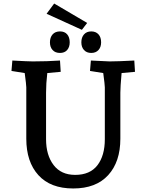

<svg xmlns="http://www.w3.org/2000/svg" viewBox="-20 -1053 831 1088"><path d="M129 -267V-558Q129 -572 120 -639L45 -651L50 -710Q140 -705 166 -705Q248 -705 320 -710L324 -646L248 -639Q241 -580 241 -528V-264Q241 -174 283.5 -118Q326 -62 406 -62Q490 -62 532 -116.5Q574 -171 574 -264V-558Q574 -572 565 -639L490 -651L495 -710Q583 -705 601 -705Q646 -705 741 -710L745 -646L669 -639Q662 -560 662 -528V-267Q662 -136 593 -60.5Q524 15 395 15Q266 15 197.5 -60.5Q129 -136 129 -267ZM441 -813Q441 -841 456 -858Q471 -875 497 -875Q523 -875 538 -858.5Q553 -842 553 -813Q553 -786 538 -769.5Q523 -753 497 -753Q471 -753 456 -769.5Q441 -786 441 -813ZM263 -813Q263 -841 278 -858Q293 -875 320 -875Q346 -875 360.5 -858.5Q375 -842 375 -813Q375 -786 360.5 -769.5Q346 -753 320 -753Q293 -753 278 -769.5Q263 -786 263 -813ZM244 -975 287 -1033 474 -923 444 -884Z"/></svg>

Font: Andada Pro SemiBold
Style: Regular
Weight: 600
Designer: Carolina Giovagnoli
Foundry: Huerta Tipografica
Version: Version 3.005